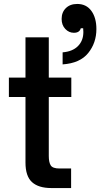

<svg xmlns="http://www.w3.org/2000/svg" viewBox="-20 -952 566 972"><path d="M240 0Q175 0 142 -30Q109 -60 109 -129V-461H25V-559H109V-763H227V-559H341V-461H227V-162Q227 -130 237 -114.5Q247 -99 281 -99H340V0ZM297 -687Q347 -691 374.5 -718.5Q402 -746 402 -790Q402 -802 401 -809H389Q383 -786 354 -786Q329 -786 310.5 -805.5Q292 -825 292 -856Q292 -890 313.5 -911Q335 -932 371 -932Q417 -932 442.5 -897Q468 -862 468 -805Q468 -735 426.5 -683.5Q385 -632 297 -626Z"/></svg>

Font: Open Sauce Sans SemiBold
Style: Regular
Weight: 600
Designer: Alfredo Marco Pradil
Foundry: Creative Sauce Fz LLC
Version: Version 1.477